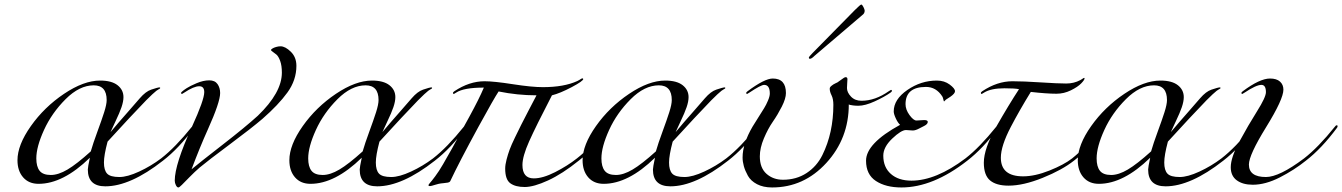

<svg xmlns="http://www.w3.org/2000/svg" viewBox="-20 -806 5914 846"><path d="M380 -139Q390 -174 409 -225.5Q428 -277 439 -311.5Q450 -346 450 -365Q450 -430 393 -430Q330 -430 269 -369Q208 -308 174 -233.5Q140 -159 140 -108Q140 -72 154.5 -53.5Q169 -35 204 -35Q237 -35 277.5 -59Q318 -83 380 -139ZM698 -98Q554 15 444 15Q367 15 367 -59Q367 -69 376 -111Q258 4 150 4Q107 4 82 -24.5Q57 -53 57 -100Q57 -167 116 -250.5Q175 -334 262 -392.5Q349 -451 421 -451Q472 -451 498 -430.5Q524 -410 524 -378Q524 -359 515.5 -334Q507 -309 489 -271.5Q471 -234 467 -224Q502 -266 545.5 -315Q589 -364 596 -373Q622 -403 646 -411Q675 -421 684 -421L686 -419Q686 -417 685 -416Q684 -415 679 -412.5Q674 -410 669 -406Q656 -396 624 -364Q559 -297 454 -182Q438 -122 438 -90Q438 -56 452 -41Q466 -26 506 -26Q541 -26 593 -50Q645 -74 690 -108Q752 -156 826 -248Q830 -254 834 -254Q838 -254 838 -250Q838 -248 836 -244Q768 -152 698 -98Z M950 -396Q950 -356 896 -236Q860 -156 824 -60Q860 -90 960.5 -168Q1061 -246 1116 -296Q1222 -398 1222 -486Q1222 -517 1214.5 -537.5Q1207 -558 1198 -565.5Q1189 -573 1181.5 -578Q1174 -583 1174 -586Q1174 -588 1180 -592Q1186 -596 1196.5 -599Q1207 -602 1216 -602Q1237 -602 1261.5 -578Q1286 -554 1286 -516Q1286 -453 1246.5 -398.5Q1207 -344 1136 -282Q1088 -241 992 -169.5Q896 -98 860 -68Q838 -49 815.5 -26Q793 -3 781.5 8.5Q770 20 766 20Q760 20 755 10Q750 0 750 -10Q750 -82 826 -248Q880 -366 880 -400Q880 -426 858 -426Q834 -426 792 -398Q783 -392 782 -392Q778 -392 778 -396Q778 -400 784 -404Q788 -408 802.5 -417.5Q817 -427 846.5 -439.5Q876 -452 902 -452Q927 -452 938.5 -435.5Q950 -419 950 -396Z M1578 -139Q1588 -174 1607 -225.5Q1626 -277 1637 -311.5Q1648 -346 1648 -365Q1648 -430 1591 -430Q1528 -430 1467 -369Q1406 -308 1372 -233.5Q1338 -159 1338 -108Q1338 -72 1352.5 -53.5Q1367 -35 1402 -35Q1435 -35 1475.5 -59Q1516 -83 1578 -139ZM1896 -98Q1752 15 1642 15Q1565 15 1565 -59Q1565 -69 1574 -111Q1456 4 1348 4Q1305 4 1280 -24.5Q1255 -53 1255 -100Q1255 -167 1314 -250.5Q1373 -334 1460 -392.5Q1547 -451 1619 -451Q1670 -451 1696 -430.5Q1722 -410 1722 -378Q1722 -359 1713.5 -334Q1705 -309 1687 -271.5Q1669 -234 1665 -224Q1700 -266 1743.5 -315Q1787 -364 1794 -373Q1820 -403 1844 -411Q1873 -421 1882 -421L1884 -419Q1884 -417 1883 -416Q1882 -415 1877 -412.5Q1872 -410 1867 -406Q1854 -396 1822 -364Q1757 -297 1652 -182Q1636 -122 1636 -90Q1636 -56 1650 -41Q1664 -26 1704 -26Q1739 -26 1791 -50Q1843 -74 1888 -108Q1950 -156 2024 -248Q2028 -254 2032 -254Q2036 -254 2036 -250Q2036 -248 2034 -244Q1966 -152 1896 -98Z M2088 -247Q2002 -89 1964 -8Q1961 -3 1954 -1.5Q1947 0 1934.5 1Q1922 2 1913 4Q1905 6 1896.5 8.5Q1888 11 1883 12.5Q1878 14 1874 14Q1868 14 1868 10Q1868 7 1874.5 0Q1881 -7 1897.5 -29Q1914 -51 1932 -82Q1969 -145 2024 -248Q2027 -253 2048.5 -292.5Q2070 -332 2085.5 -363Q2101 -394 2112 -420Q2023 -420 1990 -398Q1981 -392 1980 -392Q1976 -392 1976 -396Q1976 -400 1982 -404Q2048 -448 2115 -448Q2156 -448 2239.5 -435Q2323 -422 2372 -422Q2465 -422 2524 -449Q2529 -451 2534 -454.5Q2539 -458 2542 -459.5Q2545 -461 2547 -461L2550 -458Q2550 -449 2499 -422Q2448 -395 2412 -386Q2341 -249 2311.5 -183Q2282 -117 2282 -79Q2282 -20 2332 -20Q2372 -20 2426 -47.5Q2480 -75 2522 -108Q2584 -156 2658 -248Q2662 -254 2666 -254Q2670 -254 2670 -250Q2670 -248 2668 -244Q2600 -152 2530 -98Q2458 -40 2395 -11Q2332 18 2292 18Q2251 18 2228.5 1.5Q2206 -15 2206 -63Q2206 -80 2212 -103Q2218 -126 2225.5 -146.5Q2233 -167 2249.5 -201Q2266 -235 2276.5 -256Q2287 -277 2310 -321Q2333 -365 2344 -386Q2260 -386 2177 -403Q2157 -373 2088 -247Z M2870 -139Q2880 -174 2899 -225.5Q2918 -277 2929 -311.5Q2940 -346 2940 -365Q2940 -430 2883 -430Q2820 -430 2759 -369Q2698 -308 2664 -233.5Q2630 -159 2630 -108Q2630 -72 2644.5 -53.5Q2659 -35 2694 -35Q2727 -35 2767.5 -59Q2808 -83 2870 -139ZM3188 -98Q3044 15 2934 15Q2857 15 2857 -59Q2857 -69 2866 -111Q2748 4 2640 4Q2597 4 2572 -24.5Q2547 -53 2547 -100Q2547 -167 2606 -250.5Q2665 -334 2752 -392.5Q2839 -451 2911 -451Q2962 -451 2988 -430.5Q3014 -410 3014 -378Q3014 -359 3005.5 -334Q2997 -309 2979 -271.5Q2961 -234 2957 -224Q2992 -266 3035.5 -315Q3079 -364 3086 -373Q3112 -403 3136 -411Q3165 -421 3174 -421L3176 -419Q3176 -417 3175 -416Q3174 -415 3169 -412.5Q3164 -410 3159 -406Q3146 -396 3114 -364Q3049 -297 2944 -182Q2928 -122 2928 -90Q2928 -56 2942 -41Q2956 -26 2996 -26Q3031 -26 3083 -50Q3135 -74 3180 -108Q3242 -156 3316 -248Q3320 -254 3324 -254Q3328 -254 3328 -250Q3328 -248 3326 -244Q3258 -152 3188 -98Z M3561 -573 3747 -762Q3771 -786 3775 -786Q3779 -786 3784.5 -775Q3790 -764 3790 -759Q3790 -747 3780 -740L3569 -560Q3556 -547 3549 -547Q3544 -547 3544 -552Q3544 -556 3561 -573ZM3385 -460Q3443 -460 3443 -396Q3443 -372 3425 -336.5Q3407 -301 3385.5 -270Q3364 -239 3346 -196.5Q3328 -154 3328 -117Q3328 -66 3357.5 -40Q3387 -14 3430 -14Q3489 -14 3534 -43.5Q3579 -73 3603.5 -122.5Q3628 -172 3640 -227.5Q3652 -283 3652 -344Q3652 -370 3644 -386Q3636 -402 3636 -415Q3636 -419 3638 -422Q3640 -425 3644.5 -428.5Q3649 -432 3652 -434Q3655 -436 3661.5 -439Q3668 -442 3670 -443Q3676 -447 3684 -453Q3692 -459 3697.5 -462.5Q3703 -466 3706 -466Q3714 -466 3714 -457Q3714 -450 3713 -439.5Q3712 -429 3712 -418Q3712 -399 3729.5 -380.5Q3747 -362 3776 -362Q3836 -362 3896 -404Q3905 -410 3906 -410Q3910 -410 3910 -406Q3910 -402 3904 -398Q3877 -379 3834.5 -359.5Q3792 -340 3762 -340Q3749 -340 3738.5 -341.5Q3728 -343 3724 -344L3720 -346Q3720 -196 3621 -88Q3522 20 3382 20Q3343 20 3315.5 5.5Q3288 -9 3275.5 -31.5Q3263 -54 3257.5 -74Q3252 -94 3252 -112Q3252 -173 3296 -248Q3304 -261 3321 -288Q3338 -315 3347 -329.5Q3356 -344 3364 -363Q3372 -382 3372 -394Q3372 -432 3347 -432Q3333 -432 3282 -398Q3273 -392 3272 -392Q3268 -392 3268 -396Q3268 -400 3274 -404Q3349 -460 3385 -460Z M4234 -108Q4296 -156 4370 -248Q4374 -254 4378 -254Q4382 -254 4382 -250Q4382 -248 4380 -244Q4312 -152 4242 -98Q4091 20 3952 20Q3883 20 3839.5 -8.5Q3796 -37 3796 -98Q3796 -174 3946 -256Q3936 -265 3927 -284.5Q3918 -304 3918 -315Q3918 -368 3978 -409.5Q4038 -451 4108 -451Q4141 -451 4164.5 -433.5Q4188 -416 4188 -404Q4188 -394 4168 -380L4148 -367Q4140 -359 4140 -359Q4139 -359 4138 -362.5Q4137 -366 4135.5 -372Q4134 -378 4132 -381Q4105 -423 4060 -423Q3970 -423 3970 -347Q3970 -323 3987.5 -299Q4005 -275 4018 -275Q4023 -275 4035 -276Q4047 -277 4052 -277Q4068 -277 4068 -269Q4068 -259 4052 -251Q4049 -250 4031.5 -240.5Q4014 -231 4002 -231Q3998 -231 3987 -232Q3976 -233 3972 -233Q3951 -233 3911.5 -195.5Q3872 -158 3872 -120Q3872 -69 3905.5 -39.5Q3939 -10 3996 -10Q4104 -10 4234 -108Z M4712 -98Q4660 -57 4574.5 -22.5Q4489 12 4424 12Q4370 12 4342.5 -11Q4315 -34 4315 -89Q4315 -151 4370 -248Q4426 -346 4470 -413Q4453 -417 4406 -417Q4346 -417 4316 -398Q4307 -392 4306 -392Q4302 -392 4302 -396Q4302 -400 4308 -404Q4374 -448 4441 -448Q4489 -448 4565 -443Q4641 -438 4678 -438Q4712 -438 4740 -453Q4744 -455 4747.5 -457.5Q4751 -460 4753.5 -461.5Q4756 -463 4757 -463L4759 -461Q4759 -454 4744 -438.5Q4729 -423 4698.5 -408Q4668 -393 4635 -393Q4592 -393 4522 -401Q4471 -318 4434 -247Q4390 -163 4390 -111Q4390 -29 4488 -29Q4540 -29 4604 -54.5Q4668 -80 4704 -108Q4770 -161 4840 -248Q4844 -254 4848 -254Q4852 -254 4852 -250Q4852 -248 4850 -244Q4782 -152 4712 -98Z M5052 -139Q5062 -174 5081 -225.5Q5100 -277 5111 -311.5Q5122 -346 5122 -365Q5122 -430 5065 -430Q5002 -430 4941 -369Q4880 -308 4846 -233.5Q4812 -159 4812 -108Q4812 -72 4826.5 -53.5Q4841 -35 4876 -35Q4909 -35 4949.5 -59Q4990 -83 5052 -139ZM5370 -98Q5226 15 5116 15Q5039 15 5039 -59Q5039 -69 5048 -111Q4930 4 4822 4Q4779 4 4754 -24.5Q4729 -53 4729 -100Q4729 -167 4788 -250.5Q4847 -334 4934 -392.5Q5021 -451 5093 -451Q5144 -451 5170 -430.5Q5196 -410 5196 -378Q5196 -359 5187.5 -334Q5179 -309 5161 -271.5Q5143 -234 5139 -224Q5174 -266 5217.5 -315Q5261 -364 5268 -373Q5294 -403 5318 -411Q5347 -421 5356 -421L5358 -419Q5358 -417 5357 -416Q5356 -415 5351 -412.5Q5346 -410 5341 -406Q5328 -396 5296 -364Q5231 -297 5126 -182Q5110 -122 5110 -90Q5110 -56 5124 -41Q5138 -26 5178 -26Q5213 -26 5265 -50Q5317 -74 5362 -108Q5424 -156 5498 -248Q5502 -254 5506 -254Q5510 -254 5510 -250Q5510 -248 5508 -244Q5440 -152 5370 -98Z M5635 -411Q5635 -369 5559 -246Q5483 -123 5483 -81Q5483 -26 5558 -26Q5617 -26 5726 -108Q5788 -156 5862 -248Q5866 -254 5870 -254Q5874 -254 5874 -250Q5874 -248 5872 -244Q5804 -152 5734 -98Q5683 -57 5619.5 -24.5Q5556 8 5500 8Q5456 8 5429.5 -11.5Q5403 -31 5403 -69Q5403 -112 5441.5 -183Q5480 -254 5519 -316Q5558 -378 5558 -400Q5558 -432 5538 -432Q5515 -432 5464 -398Q5455 -392 5454 -392Q5450 -392 5450 -396Q5450 -400 5456 -404Q5531 -460 5576 -460Q5605 -460 5620 -446.5Q5635 -433 5635 -411Z"/></svg>

Font: Miama Nueva
Style: Medium
Weight: 400
Italic angle: -28°
Version: Version 1.0